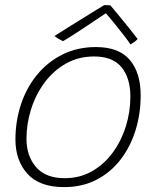

<svg xmlns="http://www.w3.org/2000/svg" viewBox="-20 -726 626 765"><path d="M235.5 19.5Q137 19.5 89.2 -33.8Q41.5 -87 41.5 -170Q41.5 -243.5 63.5 -310Q85.5 -376.5 127.5 -427.8Q169.5 -479 228.8 -508.8Q288 -538.5 362.5 -538.5Q453.5 -538.5 497 -487.5Q540.5 -436.5 540.5 -345.5Q540.5 -273 520.2 -207.5Q500 -142 460.8 -90.8Q421.5 -39.5 364.8 -10Q308 19.5 235.5 19.5ZM238 -16Q298 -16 346.2 -43.5Q394.5 -71 428.8 -117.5Q463 -164 481.2 -222Q499.5 -280 499.5 -341Q499.5 -414.5 464.5 -457.8Q429.5 -501 355 -501Q293 -501 243.2 -473Q193.5 -445 158.2 -397.8Q123 -350.5 104.2 -292Q85.5 -233.5 85.5 -173Q85.5 -104.5 123.8 -60.2Q162 -16 238 -16ZM420 -704.5Q436 -686 455.2 -662.2Q474.5 -638.5 494 -614.5Q513.5 -590.5 528.5 -570.5Q522 -563.5 514.8 -558.5Q507.5 -553.5 500 -549Q491.5 -562 476 -582Q460.5 -602 444 -622.5Q427.5 -643 414.8 -658.2Q402 -673.5 399 -676.5H406.5Q402 -673.5 380.5 -659Q359 -644.5 330 -625.2Q301 -606 274 -588.5Q247 -571 231 -562Q228.5 -563.5 221 -567.2Q213.5 -571 206.5 -575.5Q199.5 -580 197 -582.5Q222 -598.5 252.5 -617.5Q283 -636.5 312.5 -654.8Q342 -673 364.2 -686.8Q386.5 -700.5 395 -705.5Q398.5 -705.5 402.8 -705.5Q407 -705.5 411.5 -705.2Q416 -705 420 -704.5Z"/></svg>

Font: Grandstander Thin
Style: Italic
Weight: 100
Italic angle: -15°
Designer: Tyler Finck
Foundry: Etcetera Type Co
Version: Version 1.200